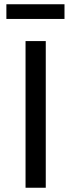

<svg xmlns="http://www.w3.org/2000/svg" viewBox="-20 -882 335 902"><path d="M195 -689V0H100V-689ZM283 -793H10V-862H283Z"/></svg>

Font: Firava
Style: Regular
Weight: 400
Designer: Carrois Corporate & Edenspiekermann AG
Foundry: Greg Finn Gibson
Version: Version 5.000